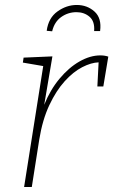

<svg xmlns="http://www.w3.org/2000/svg" viewBox="-20 -753 456 773"><path d="M77 0 154 -487 72 -501 75 -521 191 -526 158 -331Q182 -391 219.5 -436Q257 -481 300 -505.5Q343 -530 384 -530Q402 -530 416 -525L396 -405H372L377 -502Q347 -501 311 -482.5Q275 -464 240.5 -426Q206 -388 178.5 -329.5Q151 -271 138 -191L108 0ZM289 -733Q331 -733 360.5 -706.5Q390 -680 383 -628H359Q362 -667 340.5 -685.5Q319 -704 288 -704Q254 -704 226.5 -684.5Q199 -665 190 -627L168 -629Q175 -681 211.5 -707Q248 -733 289 -733Z"/></svg>

Font: Bitter ExtraLight
Style: Italic
Weight: 200
Italic angle: -9°
Designer: Sol Matas, and Bitter project Authors
Foundry: Sol Matas
Version: Version 2.001